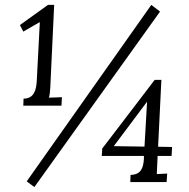

<svg xmlns="http://www.w3.org/2000/svg" viewBox="-20 -736 758 772"><path d="M197.8 -716.3H172.9L60.1 -635.3L73.7 -608.9L137.7 -646H140.1L127.9 -412.1C126 -372.1 115.7 -339.4 74.7 -339.4L73.7 -311H227.1L229 -345.2L176.8 -343.3C179.7 -354 181.2 -367.2 182.1 -382.3ZM623.5 -689.5 588.4 -716.3 87.4 -6.8 118.2 16.1ZM503.9 -3.9H649.9L652.3 -38.1L610.4 -36.1L613.8 -108.9H669.9L671.9 -145L615.7 -146L628.9 -415H602.1L391.1 -138.7L389.2 -108.9H558.6V-96.7C556.2 -59.1 545.9 -33.7 504.9 -32.7ZM561 -146.5 437.5 -148.4 570.3 -325.7H571.3Z"/></svg>

Font: Lora Italic
Style: Regular
Weight: 400
Italic angle: -3°
Designer: Olga Karpushina, Alexei Vanyashin
Foundry: Cyreal
Version: Version 1.011;PS 001.011;hotconv 1.0.70;makeotf.lib2.5.58329